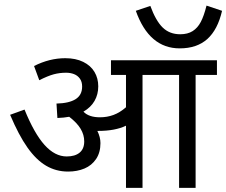

<svg xmlns="http://www.w3.org/2000/svg" viewBox="-20 -916 1102 936"><path d="M146 -594.2Q221.2 -632.3 298.3 -632.3Q349.1 -632.3 385.7 -614.3Q422.4 -596.2 440.7 -565.2Q459 -534.2 459 -495.1Q459 -455.6 440.9 -424.1Q422.9 -392.6 386.7 -371.6Q413.1 -344.2 467.3 -344.2Q502.4 -344.2 533.4 -355.7Q564.5 -367.2 594.2 -393.1V-550.8H521V-622.1H1037.6V-550.8H933.6V0H853V-550.8H674.8V0H594.2V-303.2Q541.5 -277.8 459 -277.8H454.6Q469.7 -247.1 469.7 -218.3Q469.7 -172.4 448.5 -140.9Q427.2 -109.4 391.8 -94.5Q356.4 -79.6 312 -79.6Q253.4 -79.6 205.1 -107.9Q156.7 -136.2 114 -196.5Q71.3 -256.8 29.3 -356.4L99.6 -381.8Q147 -265.1 197.3 -209.2Q247.6 -153.3 305.2 -153.3Q345.7 -153.3 368.2 -171.9Q390.6 -190.4 390.6 -226.6Q390.6 -258.8 373 -288.1Q355.5 -317.4 317.4 -346.7Q291 -341.8 259.8 -340.8L255.4 -411.1Q316.9 -412.6 348.6 -432.6Q380.4 -452.6 380.4 -494.1Q380.4 -517.6 369.4 -532.7Q358.4 -547.9 340.8 -554.7Q323.2 -561.5 302.2 -561.5Q270.5 -561.5 241.7 -553.7Q212.9 -545.9 171.4 -524.9ZM1062.5 -863.3Q1041.5 -771.5 990.7 -725.8Q939.9 -680.2 856 -680.2Q707 -680.2 642.1 -863.3L712.9 -887.2Q739.3 -814.9 772.9 -782Q806.6 -749 858.4 -749Q895 -749 919.2 -764.4Q943.4 -779.8 958.7 -808.8Q974.1 -837.9 986.8 -888.7ZM823.7 -622.1ZM877.4 -896.5Z"/></svg>

Font: Noto Sans Devanagari UI
Style: Regular
Weight: 400
Designer: Monotype Design Team
Foundry: Monotype Imaging Inc.
Version: Version 1.06